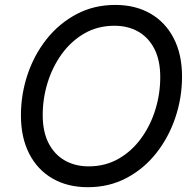

<svg xmlns="http://www.w3.org/2000/svg" viewBox="-20 -758 802 788"><path d="M340.3 10.3Q257.3 10.3 195.6 -25.4Q133.8 -61 99.9 -127.2Q65.9 -193.4 65.9 -284.2Q65.9 -370.6 93 -451.7Q120.1 -532.7 171.1 -597.2Q222.2 -661.6 293.7 -699.7Q365.2 -737.8 453.1 -737.8Q536.1 -737.8 597.7 -702.1Q659.2 -666.5 693.1 -600.6Q727.1 -534.7 727.1 -443.8Q727.1 -356.9 699.7 -275.6Q672.4 -194.3 621.6 -129.9Q570.8 -65.4 499.5 -27.6Q428.2 10.3 340.3 10.3ZM343.8 -75.2Q412.1 -75.2 466.6 -106.4Q521 -137.7 559.3 -190.4Q597.7 -243.2 617.7 -308.3Q637.7 -373.5 637.7 -441.4Q637.7 -510.7 613.5 -557.6Q589.4 -604.5 547.1 -628.4Q504.9 -652.3 449.7 -652.3Q381.3 -652.3 326.9 -621.1Q272.5 -589.8 234.1 -537.1Q195.8 -484.4 175.5 -419.2Q155.3 -354 155.3 -286.1Q155.3 -217.3 179.4 -170.4Q203.6 -123.5 246.1 -99.4Q288.6 -75.2 343.8 -75.2Z"/></svg>

Font: Inter 17pt
Style: Italic
Weight: 400
Italic angle: -9.3988°
Version: Version 4.001;git-66647c0bb